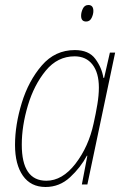

<svg xmlns="http://www.w3.org/2000/svg" viewBox="-20 -737 503 767"><path d="M162 10Q218 10 260 -29Q302 -68 327 -115H329L307 0H329L440 -527H419L396 -426H393Q387 -466 361 -501.5Q335 -537 279 -537Q200 -537 147 -475.5Q94 -414 67 -326Q40 -238 40 -158Q40 -80 71.5 -35Q103 10 162 10ZM165 -15Q67 -15 67 -159Q67 -234 91.5 -316Q116 -398 163 -455Q210 -512 278 -512Q324 -512 349.5 -479Q375 -446 375 -387Q375 -357 369 -320.5Q363 -284 354 -244Q334 -151 281.5 -83Q229 -15 165 -15ZM324 -651Q339 -651 346 -665.5Q353 -680 353 -693Q353 -717 333 -717Q318 -717 311 -702.5Q304 -688 304 -674Q304 -651 324 -651Z"/></svg>

Font: Noto Sans UI SemiCondensed Thin
Style: Italic
Weight: 250
Width: 4
Italic angle: -12°
Designer: Monotype Design Team
Foundry: Monotype Imaging Inc.
Version: Version 1.901